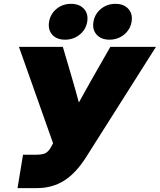

<svg xmlns="http://www.w3.org/2000/svg" viewBox="-20 -969 823 989"><path d="M70.3 0 98.6 -171.9H162.6Q201.7 -171.9 216.8 -181.6Q231.9 -191.4 242.2 -210.4L253.4 -231L77.6 -727.5H303.7L347.7 -578.1Q357.9 -543.9 367.4 -509.5Q377 -475.1 386.2 -440.9Q405.3 -475.1 424.3 -509.5Q443.4 -543.9 462.9 -578.1L548.3 -727.5H783.2L423.3 -159.2Q370.6 -76.2 309.6 -38.1Q248.5 0 169.4 0ZM543.9 -764.6Q501 -764.6 477.8 -790.5Q454.6 -816.4 461.4 -856.9Q468.3 -897.5 500 -923.3Q531.7 -949.2 574.7 -949.2Q617.7 -949.2 641.1 -923.3Q664.6 -897.5 657.7 -856.9Q650.9 -816.4 618.9 -790.5Q586.9 -764.6 543.9 -764.6ZM314.9 -764.6Q272 -764.6 249 -790.5Q226.1 -816.4 232.9 -856.9Q239.7 -897.5 271.2 -923.3Q302.7 -949.2 345.7 -949.2Q389.2 -949.2 412.6 -923.3Q436 -897.5 429.2 -856.9Q422.4 -816.4 390.4 -790.5Q358.4 -764.6 314.9 -764.6Z"/></svg>

Font: Inter Display Black
Style: Italic
Weight: 900
Italic angle: -9.39999°
Designer: Rasmus Andersson
Foundry: rsms
Version: Version 4.000;git-a52131595